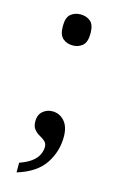

<svg xmlns="http://www.w3.org/2000/svg" viewBox="-109 -584 481 784"><g transform="rotate(15 131.0 -191.5)"><path d="M45 113Q74 103 93 89.5Q112 76 121 59Q130 42 130 24Q130 9 120.5 0.5Q111 -8 98 -15Q85 -22 75 -34Q65 -46 65 -68Q65 -95 82 -110Q99 -125 123 -125Q153 -125 173.5 -102Q194 -79 194 -36Q194 26 160 77.5Q126 129 45 154ZM132 -406Q107 -406 90 -420.5Q73 -435 73 -472Q73 -509 90 -523Q107 -537 131 -537Q156 -537 173 -523Q190 -509 190 -472Q190 -435 173 -420.5Q156 -406 132 -406Z"/></g></svg>

Font: Noto Serif SemiCondensed
Style: Regular
Weight: 400
Width: 4
Designer: Monotype Design Team
Foundry: Monotype Imaging Inc.
Version: Version 2.013